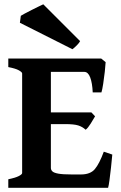

<svg xmlns="http://www.w3.org/2000/svg" viewBox="-20 -894 575 914"><path d="M482.9 -598.1Q481.9 -581.5 478.8 -552Q475.6 -522.5 471.2 -494.6Q466.8 -466.8 462.9 -454.1H421.4Q419.4 -499 409.4 -525.4Q399.4 -551.8 381.3 -551.8H196.8L210.9 -615.2H461.9ZM432.6 -340.3Q424.8 -326.7 411.6 -305.4Q398.4 -284.2 387.7 -276.4Q372.6 -290.5 352.3 -296.9Q332 -303.2 291 -303.2H189.9L200.7 -358.9H415ZM514.6 -158.2Q512.2 -130.4 508.5 -96.9Q504.9 -63.5 501.2 -36.6Q497.6 -9.8 494.6 0H19.5V-40.5Q52.7 -47.4 69.1 -55.7Q85.4 -64 85.4 -70.3V-544.4Q85.4 -550.3 70.1 -559.1Q54.7 -567.9 19.5 -574.7V-615.2H293V-574.7Q260.3 -571.3 241.2 -566.7Q222.2 -562 222.2 -555.2V-94.7Q222.2 -85.4 229.2 -78.4Q236.3 -71.3 257.6 -67.4Q278.8 -63.5 321.8 -63.5H365.2Q410.2 -63.5 431.6 -89.1Q453.1 -114.7 474.1 -171.9ZM361.3 -698.2Q357.9 -690.4 345.2 -677.7Q332.5 -665 324.7 -659.7L74.7 -785.6L79.1 -818.8Q83.5 -821.8 98.1 -829.6Q112.8 -837.4 131.1 -846.7Q149.4 -856 165 -863.5Q180.7 -871.1 186 -873.5Z"/></svg>

Font: Gentium Book Plus
Style: Bold
Weight: 700
Designer: Victor Gaultney, Annie Olsen, Iska Routamaa, Becca Hirsbrunner
Foundry: SIL International
Version: Version 6.101